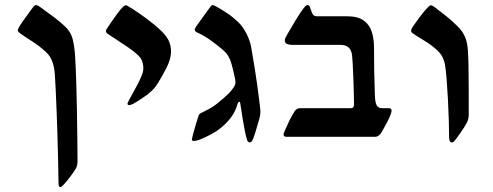

<svg xmlns="http://www.w3.org/2000/svg" viewBox="-20 -548 1973 769"><path d="M221.2 201.2Q214.4 201.2 214.4 184.6Q213.9 137.7 212.6 87.2Q211.4 36.6 210 -11Q208.5 -58.6 207 -96.2Q203.6 -189 199.7 -249Q195.8 -309.1 167 -336.9Q141.6 -361.3 109.1 -382.1Q76.7 -402.8 60.1 -415Q51.3 -421.4 51.3 -427.7Q51.3 -431.2 59.1 -444.3Q67.9 -458.5 83.7 -480Q99.6 -501.5 110.8 -517.1Q118.2 -527.8 125 -527.8Q126 -527.8 130.6 -525.9Q135.3 -523.9 142.6 -518.6Q173.3 -496.6 196.3 -479.2Q219.2 -461.9 235.8 -446.3Q263.7 -422.4 271.5 -389.4Q279.3 -356.4 281.2 -315.9Q283.7 -273.9 285.4 -219.2Q287.1 -164.6 288.1 -106.4Q289.1 -48.3 289.8 4.9Q290.5 58.1 290.5 97.7Q290.5 105.5 288.6 114.5Q286.6 123.5 281.2 131.3Q271 147 258.3 163.6Q245.6 180.2 235.8 190.4Q227.1 201.2 221.2 201.2Z M497.6 -127Q490.7 -127 490.7 -132.8Q490.7 -135.3 493.9 -141.1Q497.1 -147 498 -149.4Q507.3 -167 520.5 -190.4Q533.7 -213.9 543.9 -236.8Q554.2 -259.8 554.2 -274.9Q554.2 -286.1 550.5 -299.3Q546.9 -312.5 535.2 -324.7Q520 -339.8 496.3 -356.2Q472.7 -372.6 449 -387.7Q425.3 -402.8 410.6 -413.1Q404.3 -418 404.3 -423.3Q404.3 -427.7 408.7 -434.1Q413.1 -441.4 425 -458.7Q437 -476.1 450 -493.7Q462.9 -511.2 470.7 -518.6Q479 -526.9 483.4 -526.9Q486.3 -526.9 490.2 -524.9Q513.2 -511.7 541.7 -491.7Q570.3 -471.7 596.4 -450.4Q622.6 -429.2 637.7 -411.6Q652.3 -395.5 658.7 -377.9Q665 -360.4 665 -341.3Q665 -312 646.5 -275.6Q627.9 -239.3 609.4 -210.4Q598.6 -194.3 590.6 -186.8Q582.5 -179.2 570.8 -169.4Q559.6 -161.6 543.7 -150.9Q527.8 -140.1 514.6 -132.8Q502.9 -127 497.6 -127Z M978.5 22.5Q977.5 22.5 974.4 20Q971.2 17.6 970.2 14.2Q965.3 0 960.9 -22.2Q956.5 -44.4 952.6 -68.1Q948.7 -91.8 946 -110.4Q943.4 -128.9 941.9 -136.2Q941.9 -140.1 938.5 -140.1Q934.6 -140.1 932.1 -133.8Q923.8 -102.5 904.8 -77.1Q885.7 -51.8 859.4 -31.7Q847.7 -22.5 827.4 -11.2Q807.1 0 787.1 8.3Q767.1 16.6 755.9 16.6Q748.5 16.6 748.5 9.8Q748.5 7.3 753.7 -12Q758.8 -31.2 765.4 -53.5Q772 -75.7 775.9 -85.9Q777.8 -91.3 782 -93.5Q786.1 -95.7 789.1 -97.2Q791 -98.1 812 -108.9Q833 -119.6 851.6 -134.8Q876 -154.8 891.6 -169.4Q907.2 -184.1 919.4 -203.6Q922.9 -210 922.9 -217.3Q922.9 -219.7 922.9 -223.4Q922.9 -227.1 921.9 -231Q918.5 -247.6 913.3 -269Q908.2 -290.5 902.8 -305.7Q897.5 -318.8 891.8 -327.4Q886.2 -335.9 874.5 -346.7Q856.9 -362.3 826.9 -384.3Q796.9 -406.2 767.6 -418.9Q759.8 -423.8 759.8 -429.7Q759.8 -433.1 766.6 -443.4Q773.4 -452.6 784.9 -468.8Q796.4 -484.9 807.4 -500Q818.4 -515.1 822.8 -521Q825.2 -523.4 827.1 -525.6Q829.1 -527.8 831.5 -527.8Q834.5 -527.8 846.7 -521.5Q868.7 -509.3 890.9 -494.4Q913.1 -479.5 934.1 -459.5Q952.6 -441.9 967.3 -413.1Q981.9 -384.3 986.3 -357.4Q995.1 -306.6 1000.5 -272.5Q1005.9 -238.3 1010.5 -206.1Q1015.1 -173.8 1020.5 -127.9Q1021.5 -123 1022.2 -113.3Q1022.9 -103.5 1022.9 -101.1Q1022.9 -85.4 1018.1 -70.3Q1012.2 -50.3 1004.2 -22.5Q996.1 5.4 989.3 16.6Q988.8 18.1 986.1 20.3Q983.4 22.5 978.5 22.5Z M1127.4 0Q1115.7 0 1115.7 -9.8Q1115.7 -12.7 1119.1 -21Q1132.3 -51.3 1140.1 -67.1Q1147.9 -83 1160.2 -102.5Q1168 -114.7 1181.6 -114.7H1383.3Q1392.6 -114.7 1395.3 -119.1Q1397.9 -123.5 1397.9 -128.4Q1397.9 -143.1 1397.2 -172.4Q1396.5 -201.7 1395.3 -234.1Q1394 -266.6 1392.6 -292.7Q1391.1 -318.8 1390.1 -327.1Q1384.8 -368.2 1344.7 -368.2H1149.9Q1139.2 -368.2 1129.9 -371.8Q1120.6 -375.5 1120.6 -387.7Q1120.6 -393.6 1133.3 -415Q1146 -436.5 1162.6 -464.4Q1179.2 -492.2 1192.4 -510.3Q1197.8 -517.6 1202.4 -522.7Q1207 -527.8 1211.9 -527.8Q1217.3 -527.8 1220.2 -522Q1223.1 -516.1 1225.1 -509.3Q1227.5 -500 1232.4 -491.5Q1237.3 -482.9 1248.5 -482.9H1368.7Q1414.1 -482.9 1437.7 -465.1Q1461.4 -447.3 1469.7 -418.7Q1478 -390.1 1478 -357.9Q1478 -311.5 1478.8 -264.4Q1479.5 -217.3 1481.4 -168Q1482.4 -136.7 1489 -125.7Q1495.6 -114.7 1510.7 -114.7H1536.6Q1548.3 -114.7 1548.3 -104.5Q1548.3 -100.6 1544.9 -90.3Q1541.5 -79.6 1530.8 -59.1Q1520 -38.6 1509.3 -20Q1498 0 1481.4 0Z M1789.1 22.5Q1784.2 22.5 1781.5 16.6Q1778.8 10.7 1778.8 4.4Q1778.8 -23.9 1777.6 -64.2Q1776.4 -104.5 1774.2 -147.7Q1772 -190.9 1769 -228.5Q1766.1 -266.1 1762.2 -289.6Q1760.3 -302.2 1752.9 -317.9Q1745.6 -333.5 1730.5 -347.2Q1707 -368.7 1679 -385.5Q1650.9 -402.3 1635.3 -413.1Q1626.5 -418.5 1626.5 -424.3Q1626.5 -430.2 1631.8 -438.5Q1647 -461.4 1664.8 -484.6Q1682.6 -507.8 1696.3 -521.5Q1702.6 -526.9 1706.1 -526.9Q1708.5 -526.9 1718.8 -521Q1737.3 -507.3 1765.1 -485.1Q1793 -462.9 1815.4 -439.9Q1831.1 -424.8 1841.6 -402.1Q1852.1 -379.4 1854 -344.7Q1856 -315.9 1856.4 -283.9Q1856.9 -252 1857.2 -205.8Q1857.4 -159.7 1857.4 -88.4Q1857.4 -70.3 1848.6 -54.2Q1839.4 -37.6 1824.7 -16.6Q1810.1 4.4 1801.3 15.1Q1795.4 22.5 1789.1 22.5Z"/></svg>

Font: David Libre Medium
Style: Regular
Weight: 500
Designer: Ismar David, J. Victor Gaultney, Annie Olsen and Meir Sadan
Foundry: Monotype Imaging Inc. & SIL International
Version: Version 1.100; ttfautohint (v1.8.4.7-5d5b)